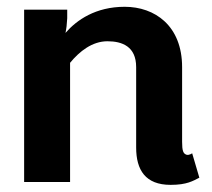

<svg xmlns="http://www.w3.org/2000/svg" viewBox="-20 -528 615 557"><path d="M183.3 0V-345.8C210.8 -379.2 247.5 -408.3 291.7 -408.3C334.2 -408.3 375 -393.3 375 -333.3V-100C375 -35 401.7 8.3 475 8.3C522.5 8.3 540 -3.3 558.3 -12.5L537.5 -83.3C537.5 -83.3 528.3 -76.7 520.8 -79.2C511.7 -82.5 508.3 -90 508.3 -116.7V-333.3C508.3 -453.3 429.2 -508.3 341.7 -508.3C257.5 -508.3 202.5 -470 170 -432.5C172.5 -444.2 174.2 -458.3 175 -475V-500H50V0Z"/></svg>

Font: BoonHome
Style: Bold
Weight: 700
Designer: Sungsit Sawaiwan
Foundry: Sungsit Sawaiwan
Version: Version 0.2